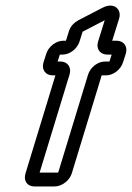

<svg xmlns="http://www.w3.org/2000/svg" viewBox="-20 -648 476 693"><path d="M198 -426H188L196 -451H206C232 -451 259 -472 267 -498L278 -533C278 -534 279 -534 279 -534L358 -575L334 -498C326 -472 341 -451 367 -451H383L375 -426H359C333 -426 306 -405 298 -379L190 -25H123L231 -379C239 -405 224 -426 198 -426ZM239 -22 347 -376H363C389 -376 416 -397 424 -423L434 -454C442 -480 427 -501 401 -501H385L410 -581C420 -614 392 -642 350 -620L263 -575C249 -567 235 -555 229 -536L218 -501H208C182 -501 155 -480 147 -454L137 -423C129 -397 144 -376 170 -376H180L72 -22C64 4 78 25 104 25H177C203 25 231 4 239 -22Z"/></svg>

Font: DIN Rundschrift
Style: BreitKontKu
Weight: 400
Width: 7
Version: Version 1.027